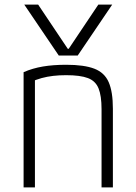

<svg xmlns="http://www.w3.org/2000/svg" viewBox="-20 -810 590 830"><path d="M85 -790H145L273 -599H277L405 -790H465L316 -570H234ZM82 -498Q121 -515 165.5 -522.5Q210 -530 266 -530Q344 -530 388 -513Q432 -496 450 -454.5Q468 -413 468 -340V0H419V-338Q419 -396 406 -428Q393 -460 360 -472.5Q327 -485 266 -485Q236 -485 210 -482Q184 -479 160 -472.5Q136 -466 110 -454L131 -486V0H82Z"/></svg>

Font: M PLUS Code Latin SemiExpanded Light
Style: Regular
Weight: 300
Width: 6
Designer: Coji Morishita
Foundry: UNDERFOREST DESIGN
Version: Version 1.002; ttfautohint (v1.8.3)